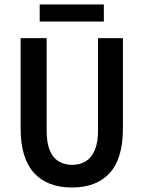

<svg xmlns="http://www.w3.org/2000/svg" viewBox="-20 -824 640 856"><path d="M301 12Q247 12 204.5 -4Q162 -20 132.5 -52Q103 -84 87.5 -133.5Q72 -183 72 -250V-654H188V-241Q188 -188 201.5 -154.5Q215 -121 241 -105Q267 -89 301 -89Q337 -89 362.5 -105Q388 -121 402.5 -154.5Q417 -188 417 -241V-654H528V-250Q528 -183 513 -133.5Q498 -84 468.5 -52Q439 -20 397 -4Q355 12 301 12ZM157 -728V-804H443V-728Z"/></svg>

Font: Source Code Pro SemiBold
Style: Regular
Weight: 600
Monospace: yes
Designer: Paul D. Hunt, Teo Tuominen
Foundry: Adobe Systems Incorporated
Version: Version 1.018;hotconv 1.0.116;makeotfexe 2.5.65601